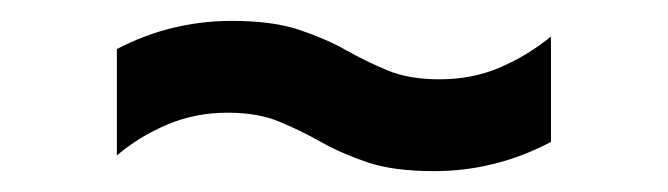

<svg xmlns="http://www.w3.org/2000/svg" viewBox="-20 -351 640 184"><path d="M396 -187Q357 -187 332 -195.5Q307 -204 287.5 -215Q268 -226 247.5 -234.5Q227 -243 198 -243Q167 -243 140 -231.5Q113 -220 92 -202V-304Q119 -318 146.5 -324.5Q174 -331 202 -331Q241 -331 266.5 -322.5Q292 -314 311.5 -303Q331 -292 351.5 -283.5Q372 -275 401 -275Q433 -275 459.5 -286.5Q486 -298 508 -316V-215Q455 -187 396 -187Z"/></svg>

Font: Finlandica Medium
Style: Italic
Weight: 500
Italic angle: -8°
Designer: Niklas Ekholm, Juho Hiilivirta, Jaakko Suomalainen
Foundry: Helsinki Type Studio
Version: Version 1.063